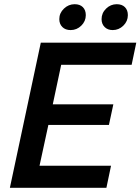

<svg xmlns="http://www.w3.org/2000/svg" viewBox="-20 -893 668 913"><path d="M27 0 174 -690H628L606 -585H271L231 -397H519L498 -299H210L168 -105H508L486 0ZM262 -802Q262 -831 284 -852Q306 -873 335 -873Q360 -873 374 -859Q388 -845 388 -821Q388 -792 366.5 -771Q345 -750 316 -750Q291 -750 276.5 -764.5Q262 -779 262 -802ZM463 -802Q463 -831 484.5 -852Q506 -873 535 -873Q560 -873 574 -859Q588 -845 588 -821Q588 -792 566.5 -771Q545 -750 516 -750Q492 -750 477.5 -764.5Q463 -779 463 -802Z"/></svg>

Font: Radio Canada Medium
Style: Italic
Weight: 500
Italic angle: -12°
Designer: Charles Daoud, Etienne Aubert Bonn, Alexandre Saumier Demers, Jacques Le Bailly
Foundry: Radio-Canada
Version: Version 2.104; ttfautohint (v1.8.4.7-5d5b);gftools[0.9.28.de